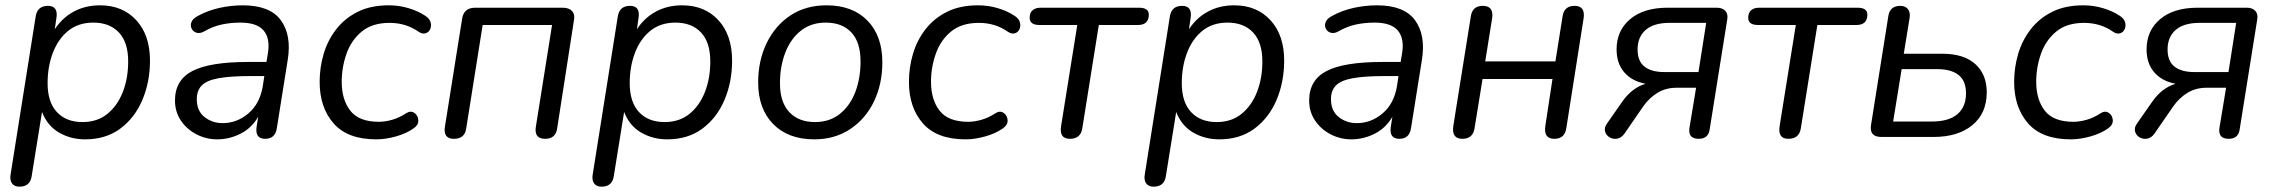

<svg xmlns="http://www.w3.org/2000/svg" viewBox="-20 -515 8556 722"><path d="M53 187Q34 187 25 174.5Q16 162 20 140L114 -452Q120 -493 160 -493Q200 -493 192 -446L186 -405Q214 -448 257.5 -471.5Q301 -495 356 -495Q441 -495 492.5 -439Q544 -383 544 -287Q544 -207 515.5 -139.5Q487 -72 432.5 -31.5Q378 9 300 9Q246 9 202 -16.5Q158 -42 138 -94L99 148Q93 187 53 187ZM290 -56Q346 -56 384 -87Q422 -118 442 -169.5Q462 -221 462 -284Q462 -356 427 -393Q392 -430 331 -430Q275 -430 237 -399.5Q199 -369 179 -317Q159 -265 159 -202Q159 -131 194 -93.5Q229 -56 290 -56Z M797 9Q755 9 718.5 -10Q682 -29 660 -62Q638 -95 638 -137Q638 -214 703.5 -248Q769 -282 913 -282H982L987 -312Q997 -369 972 -399.5Q947 -430 884 -430Q848 -430 814.5 -423Q781 -416 748 -397Q732 -388 719 -392Q706 -396 700.5 -407.5Q695 -419 700 -432Q705 -445 724 -455Q762 -476 806 -485.5Q850 -495 893 -495Q995 -495 1036 -439Q1077 -383 1062 -290L1021 -33Q1015 7 977 7Q938 7 945 -39L951 -76Q926 -33 884 -12Q842 9 797 9ZM817 -52Q871 -52 914 -88.5Q957 -125 968 -190L974 -229H924Q847 -229 802.5 -221Q758 -213 739 -194Q720 -175 720 -142Q720 -98 749 -75Q778 -52 817 -52Z M1395 9Q1287 9 1234.5 -51Q1182 -111 1182 -207Q1182 -261 1197 -312Q1212 -363 1244 -404.5Q1276 -446 1325 -470.5Q1374 -495 1442 -495Q1480 -495 1515.5 -484.5Q1551 -474 1577 -457Q1595 -446 1599 -432Q1603 -418 1598 -406Q1593 -394 1581 -390Q1569 -386 1555 -395Q1507 -429 1445 -429Q1380 -429 1340.5 -396.5Q1301 -364 1283 -313Q1265 -262 1265 -208Q1265 -140 1297.5 -98.5Q1330 -57 1405 -57Q1428 -57 1454.5 -64.5Q1481 -72 1507 -89Q1524 -100 1538 -90.5Q1552 -81 1553 -63Q1554 -45 1535 -32Q1508 -13 1469 -2Q1430 9 1395 9Z M1687 7Q1646 7 1653 -38L1718 -446Q1725 -486 1767 -486H2096Q2120 -486 2131.5 -473Q2143 -460 2138 -437L2075 -31Q2069 7 2030 7Q1988 7 1995 -38L2056 -421H1795L1733 -31Q1727 7 1687 7Z M2242 187Q2223 187 2214 174.5Q2205 162 2209 140L2303 -452Q2309 -493 2349 -493Q2389 -493 2381 -446L2375 -405Q2403 -448 2446.5 -471.5Q2490 -495 2545 -495Q2630 -495 2681.5 -439Q2733 -383 2733 -287Q2733 -207 2704.5 -139.5Q2676 -72 2621.5 -31.5Q2567 9 2489 9Q2435 9 2391 -16.5Q2347 -42 2327 -94L2288 148Q2282 187 2242 187ZM2479 -56Q2535 -56 2573 -87Q2611 -118 2631 -169.5Q2651 -221 2651 -284Q2651 -356 2616 -393Q2581 -430 2520 -430Q2464 -430 2426 -399.5Q2388 -369 2368 -317Q2348 -265 2348 -202Q2348 -131 2383 -93.5Q2418 -56 2479 -56Z M3042 9Q2944 9 2887.5 -48.5Q2831 -106 2831 -205Q2831 -287 2863 -353Q2895 -419 2952.5 -457Q3010 -495 3088 -495Q3186 -495 3242 -437.5Q3298 -380 3298 -281Q3298 -199 3266.5 -133.5Q3235 -68 3177 -29.5Q3119 9 3042 9ZM3045 -56Q3100 -56 3138.5 -87Q3177 -118 3196.5 -169.5Q3216 -221 3216 -284Q3216 -356 3181.5 -393Q3147 -430 3085 -430Q3030 -430 2991.5 -399.5Q2953 -369 2933 -317Q2913 -265 2913 -202Q2913 -131 2948 -93.5Q2983 -56 3045 -56Z M3611 9Q3503 9 3450.5 -51Q3398 -111 3398 -207Q3398 -261 3413 -312Q3428 -363 3460 -404.5Q3492 -446 3541 -470.5Q3590 -495 3658 -495Q3696 -495 3731.5 -484.5Q3767 -474 3793 -457Q3811 -446 3815 -432Q3819 -418 3814 -406Q3809 -394 3797 -390Q3785 -386 3771 -395Q3723 -429 3661 -429Q3596 -429 3556.5 -396.5Q3517 -364 3499 -313Q3481 -262 3481 -208Q3481 -140 3513.5 -98.5Q3546 -57 3621 -57Q3644 -57 3670.5 -64.5Q3697 -72 3723 -89Q3740 -100 3754 -90.5Q3768 -81 3769 -63Q3770 -45 3751 -32Q3724 -13 3685 -2Q3646 9 3611 9Z M4003 7Q3963 7 3970 -40L4031 -421H3889Q3852 -421 3852 -448Q3852 -467 3863 -476.5Q3874 -486 3893 -486H4263Q4300 -486 4300 -460Q4300 -421 4259 -421H4112L4050 -33Q4044 7 4003 7Z M4318 187Q4299 187 4290 174.5Q4281 162 4285 140L4379 -452Q4385 -493 4425 -493Q4465 -493 4457 -446L4451 -405Q4479 -448 4522.5 -471.5Q4566 -495 4621 -495Q4706 -495 4757.5 -439Q4809 -383 4809 -287Q4809 -207 4780.5 -139.5Q4752 -72 4697.5 -31.5Q4643 9 4565 9Q4511 9 4467 -16.5Q4423 -42 4403 -94L4364 148Q4358 187 4318 187ZM4555 -56Q4611 -56 4649 -87Q4687 -118 4707 -169.5Q4727 -221 4727 -284Q4727 -356 4692 -393Q4657 -430 4596 -430Q4540 -430 4502 -399.5Q4464 -369 4444 -317Q4424 -265 4424 -202Q4424 -131 4459 -93.5Q4494 -56 4555 -56Z M5062 9Q5020 9 4983.5 -10Q4947 -29 4925 -62Q4903 -95 4903 -137Q4903 -214 4968.5 -248Q5034 -282 5178 -282H5247L5252 -312Q5262 -369 5237 -399.5Q5212 -430 5149 -430Q5113 -430 5079.5 -423Q5046 -416 5013 -397Q4997 -388 4984 -392Q4971 -396 4965.5 -407.5Q4960 -419 4965 -432Q4970 -445 4989 -455Q5027 -476 5071 -485.5Q5115 -495 5158 -495Q5260 -495 5301 -439Q5342 -383 5327 -290L5286 -33Q5280 7 5242 7Q5203 7 5210 -39L5216 -76Q5191 -33 5149 -12Q5107 9 5062 9ZM5082 -52Q5136 -52 5179 -88.5Q5222 -125 5233 -190L5239 -229H5189Q5112 -229 5067.5 -221Q5023 -213 5004 -194Q4985 -175 4985 -142Q4985 -98 5014 -75Q5043 -52 5082 -52Z M5479 7Q5438 7 5445 -41L5511 -454Q5517 -493 5556 -493Q5598 -493 5591 -446L5565 -284H5829L5856 -454Q5862 -493 5901 -493Q5942 -493 5935 -446L5870 -33Q5864 7 5825 7Q5784 7 5791 -41L5818 -218H5555L5525 -33Q5519 7 5479 7Z M6368 7Q6327 7 6333 -34L6358 -185H6284Q6244 -185 6213 -166Q6182 -147 6160 -116L6089 -13Q6077 4 6061 6.5Q6045 9 6032 1Q6019 -7 6015.5 -21.5Q6012 -36 6024 -52L6082 -135Q6118 -185 6168 -200Q6116 -210 6087.5 -243.5Q6059 -277 6059 -329Q6059 -400 6110 -443Q6161 -486 6251 -486H6436Q6457 -486 6468 -474Q6479 -462 6475 -441L6409 -28Q6404 7 6368 7ZM6239 -244H6367L6396 -429H6258Q6199 -429 6168.5 -402.5Q6138 -376 6138 -329Q6138 -285 6164 -264.5Q6190 -244 6239 -244Z M6705 7Q6665 7 6672 -40L6733 -421H6591Q6554 -421 6554 -448Q6554 -467 6565 -476.5Q6576 -486 6595 -486H6965Q7002 -486 7002 -460Q7002 -421 6961 -421H6814L6752 -33Q6746 7 6705 7Z M7055 0Q7008 0 7016 -46L7081 -455Q7087 -493 7126 -493Q7145 -493 7154.5 -481Q7164 -469 7161 -448L7139 -313H7283Q7365 -313 7408 -274Q7451 -235 7451 -168Q7451 -89 7397 -44.5Q7343 0 7251 0ZM7099 -58H7244Q7308 -58 7340.5 -85.5Q7373 -113 7373 -164Q7373 -211 7345 -233Q7317 -255 7265 -255H7131Z M7767 9Q7659 9 7606.5 -51Q7554 -111 7554 -207Q7554 -261 7569 -312Q7584 -363 7616 -404.5Q7648 -446 7697 -470.5Q7746 -495 7814 -495Q7852 -495 7887.5 -484.5Q7923 -474 7949 -457Q7967 -446 7971 -432Q7975 -418 7970 -406Q7965 -394 7953 -390Q7941 -386 7927 -395Q7879 -429 7817 -429Q7752 -429 7712.5 -396.5Q7673 -364 7655 -313Q7637 -262 7637 -208Q7637 -140 7669.5 -98.5Q7702 -57 7777 -57Q7800 -57 7826.5 -64.5Q7853 -72 7879 -89Q7896 -100 7910 -90.5Q7924 -81 7925 -63Q7926 -45 7907 -32Q7880 -13 7841 -2Q7802 9 7767 9Z M8361 7Q8320 7 8326 -34L8351 -185H8277Q8237 -185 8206 -166Q8175 -147 8153 -116L8082 -13Q8070 4 8054 6.5Q8038 9 8025 1Q8012 -7 8008.5 -21.5Q8005 -36 8017 -52L8075 -135Q8111 -185 8161 -200Q8109 -210 8080.5 -243.5Q8052 -277 8052 -329Q8052 -400 8103 -443Q8154 -486 8244 -486H8429Q8450 -486 8461 -474Q8472 -462 8468 -441L8402 -28Q8397 7 8361 7ZM8232 -244H8360L8389 -429H8251Q8192 -429 8161.5 -402.5Q8131 -376 8131 -329Q8131 -285 8157 -264.5Q8183 -244 8232 -244Z"/></svg>

Font: Nunito
Style: Italic
Weight: 400
Italic angle: -9°
Designer: Vernon Adams
Foundry: Vernon Adams
Version: Version 3.601; ttfautohint (v1.8.2.53-6de2)